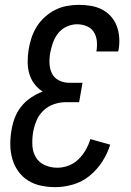

<svg xmlns="http://www.w3.org/2000/svg" viewBox="-20 -763 540 791"><path d="M208 8Q178 8 149 2Q120 -4 96 -19Q72 -34 55.5 -57Q39 -80 31 -107.5Q23 -135 22.5 -165Q22 -195 27 -225Q31 -251 40.5 -276.5Q50 -302 67 -323.5Q84 -345 107 -360.5Q130 -376 156 -386Q136 -398 121.5 -417.5Q107 -437 100.5 -460Q94 -483 94 -508.5Q94 -534 98 -559Q102 -584 110 -608Q118 -632 131.5 -653.5Q145 -675 165 -693Q185 -711 208 -722.5Q231 -734 256 -738.5Q281 -743 305 -743Q330 -743 354 -739Q378 -735 399 -724.5Q420 -714 436 -696.5Q452 -679 460.5 -657Q469 -635 471 -610.5Q473 -586 469 -561L467 -551H377L378 -557Q381 -577 378.5 -597Q376 -617 365.5 -632.5Q355 -648 336.5 -655.5Q318 -663 297 -663Q276 -663 255 -653.5Q234 -644 220 -626.5Q206 -609 198.5 -588Q191 -567 187 -546Q183 -524 184 -501.5Q185 -479 194 -460.5Q203 -442 222.5 -432Q242 -422 264 -422H320L306 -342H250Q226 -342 201.5 -333.5Q177 -325 158 -306.5Q139 -288 129.5 -264Q120 -240 116 -216Q112 -189 113.5 -162.5Q115 -136 128 -114.5Q141 -93 165 -82.5Q189 -72 216 -72Q239 -72 262 -80.5Q285 -89 303 -106.5Q321 -124 333.5 -146Q346 -168 352 -190L434 -167Q423 -131 401.5 -97.5Q380 -64 349.5 -39Q319 -14 281.5 -3Q244 8 208 8Z"/></svg>

Font: Iosevka Term Curly Medium
Style: Italic
Weight: 500
Italic angle: -9°
Designer: Belleve Invis
Foundry: Belleve Invis
Version: Version 32.3.0